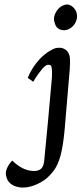

<svg xmlns="http://www.w3.org/2000/svg" viewBox="-20 -659 376 865"><path d="M304.7 -630.4Q316.4 -621.6 321.8 -609.9Q327.1 -598.6 327.1 -585.4Q327.1 -571.3 319.8 -557.1Q312 -542 298.3 -532.7Q284.2 -522.9 269.5 -522.9Q239.7 -522.9 229.5 -546.9Q223.1 -561.5 223.1 -574.2Q223.1 -586.9 231.4 -603Q240.7 -620.6 254.9 -629.4Q270 -638.7 281.2 -638.7Q293.5 -638.7 304.7 -630.4ZM35.2 64.5Q83.5 111.3 132.3 111.3Q148.9 111.3 157.2 106.4Q174.8 98.6 178.7 69.8Q179.7 63 196.3 -113.3L213.9 -309.6Q214.4 -314.5 214.4 -332.5Q214.4 -349.6 211.7 -358.2Q209 -366.7 203.6 -366.2Q202.6 -367.2 196.3 -367.2Q188 -367.2 173.3 -352.5L152.3 -325.7Q134.3 -299.3 129.9 -290.5L105 -308.1Q113.3 -330.1 126 -349.6Q157.7 -400.4 201.7 -428.2Q222.2 -440.4 231 -442.4Q238.3 -443.8 250 -443.8Q261.7 -443.8 273.9 -436Q296.9 -421.4 295.4 -380.9V-373.5Q295.4 -352.5 290.5 -303.2L271.5 -78.1Q264.6 -2 252.9 41.5Q240.7 86.4 220.2 112.3Q200.2 137.7 179.2 152.8Q128.4 186 82.5 186H77.1Q25.4 181.6 10.7 144.5Q7.3 135.3 6.3 123.5V118.2Q7.8 105 15.1 91.3Q23.4 75.7 35.2 64.5Z"/></svg>

Font: Neuton Cursive
Style: Regular
Weight: 500
Designer: Brian M Zick
Version: Version 1.43